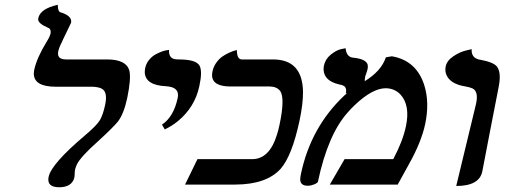

<svg xmlns="http://www.w3.org/2000/svg" viewBox="-20 -770 2105 801"><path d="M223.1 -556.2Q216.8 -525.4 247.6 -522.5Q252.9 -522 258.8 -522H426.8Q506.3 -522 519.5 -476.1Q527.8 -443.4 510.7 -360.8Q496.6 -295.4 472.2 -263.2Q452.6 -238.8 389.6 -181.2Q316.4 -116.2 300.8 -84Q295.9 -73.2 293.5 -64Q291.5 -53.2 291.5 -43.9Q291 -32.2 290 -28.8Q279.8 10.7 227.5 11.2Q181.6 11.2 181.6 -20.5Q181.6 -26.9 183.1 -33.2Q195.3 -87.4 334.5 -205.1Q384.3 -247.1 397.5 -270Q410.2 -293 418.5 -332Q430.2 -386.2 404.8 -399.9Q389.6 -407.7 363.8 -408.2H212.9Q120.1 -408.2 121.1 -464.4Q121.6 -471.2 122.6 -478Q133.8 -529.3 174.3 -595.2Q187 -615.2 190.9 -629.9Q194.3 -649.9 179.2 -654.8Q139.2 -671.9 139.2 -689.5Q139.2 -692.4 139.6 -693.8Q147.9 -733.9 221.2 -750Q221.2 -722.7 231 -719.2Q279.8 -704.6 276.9 -677.7Q276.4 -675.8 276.4 -674.8L239.3 -597.7L239.7 -597.2Q227.5 -575.2 223.1 -556.2Z M667.5 -230 655.8 -250Q704.6 -282.7 721.2 -360.8Q730 -401.4 686 -408.7Q679.7 -409.7 673.8 -410.2Q586.4 -414.1 584 -467.8Q584 -476.6 585.4 -484.9Q589.4 -504.4 601.3 -519.3Q613.3 -534.2 627.2 -542Q641.1 -549.8 654.3 -554.7Q667.5 -559.6 676.3 -560.5L685.1 -562Q683.1 -524.9 714.4 -522.5Q719.7 -522 726.6 -522Q797.9 -522 812.5 -496.1Q825.2 -472.2 811.5 -410.2Q793 -323.2 722.2 -264.6Q696.8 -244.1 667.5 -230Z M1146 -249Q1169.4 -358.9 1149.4 -389.6Q1135.3 -408.7 1106 -409.2H941.9Q865.7 -409.2 864.7 -455.6Q864.7 -464.4 866.7 -473.1Q871.1 -493.2 883.1 -509.5Q895 -525.9 909.2 -535.2Q923.3 -544.4 936.8 -550.5Q950.2 -556.6 959.5 -559.1L968.3 -561Q968.3 -522.9 988.3 -522H1119.1Q1241.7 -522 1244.1 -387.7Q1244.6 -336.9 1229.5 -266.1Q1198.2 -120.1 1150.9 -65.9Q1091.8 -0.5 961.9 0H752L803.7 -106H1031.7Q1104.5 -106 1135.7 -209Q1141.6 -227.5 1146 -249Z M1589.8 -530.8 1614.7 -535.2Q1717.8 -517.6 1750.5 -413.1Q1772.5 -341.3 1753.9 -252.9Q1737.8 -177.2 1686 -85Q1678.7 -71.3 1662.6 -42.5Q1646.5 -13.2 1639.2 0H1356L1417.5 -106H1620.6Q1660.2 -180.7 1673.3 -242.2Q1692.4 -331.1 1649.9 -376.5Q1625.5 -401.4 1589.4 -401.9Q1534.2 -401.9 1460.4 -332Q1443.8 -316.4 1429.7 -299.8Q1348.1 -208 1306.6 -13.2Q1304.7 -3.9 1279.3 2.9Q1271.5 4.9 1264.2 4.9Q1231.9 4.9 1232.4 -22.9Q1232.9 -32.2 1235.8 -45.9Q1276.9 -239.3 1415.5 -370.6Q1422.9 -377.4 1429.2 -382.8L1422.9 -379.9Q1428.2 -405.8 1411.6 -413.1Q1404.8 -416 1394 -418Q1333 -432.6 1330.1 -477.5Q1329.6 -486.3 1331.1 -495.1Q1336.9 -523.4 1359.9 -542Q1382.8 -560.5 1402.3 -564.9L1421.9 -568.8Q1424.8 -534.7 1449.7 -529.8Q1509.3 -524.4 1514.2 -498.5Q1515.1 -490.7 1513.7 -482.9Q1510.7 -469.7 1507.8 -463.9L1508.8 -464.8Q1504.9 -456.5 1503.9 -452.1Q1502 -442.9 1501.5 -431.2Q1570.8 -473.6 1589.8 -530.8Z M1883.3 5.9 1965.8 -335.9Q1977.5 -387.7 1951.7 -400.9Q1941.4 -405.8 1922.4 -409.2Q1854 -419.9 1840.3 -463.4Q1836.4 -478 1839.4 -493.2Q1844.7 -517.6 1871.6 -535.4Q1898.4 -553.2 1923.3 -559.1L1947.8 -564.9Q1945.3 -529.3 1979 -521.5Q1981 -521 1982.4 -521Q2039.1 -510.7 2053.7 -491.7Q2072.3 -465.8 2060.1 -405.8Q2048.3 -346.7 2025.4 -228Q2002.9 -111.8 1992.2 -55.2Q1980 5.9 1883.3 5.9Z"/></svg>

Font: Linux Libertine Slanted O
Style: Bold Slanted
Weight: 700
Designer: Philipp H. Poll
Foundry: Philipp H. Poll
Version: Version 5.0.0